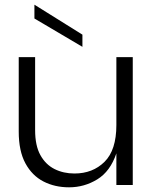

<svg xmlns="http://www.w3.org/2000/svg" viewBox="-20 -790 664 820"><path d="M60 0ZM60 0ZM275 10Q214 10 165.5 -15Q117 -40 88.5 -92.5Q60 -145 60 -228V-546H130V-234Q130 -168 152.5 -127.5Q175 -87 213 -68Q251 -49 298 -49Q376 -49 426.5 -99Q477 -149 477 -256V-546H547V0H477V-135Q451 -58 395.5 -24Q340 10 275 10ZM332 -590 127 -711V-770L332 -642Z"/></svg>

Font: Ulagadi Sans Light
Style: Regular
Weight: 300
Designer: Ninad Kale (Devanagari), Jonny Pinhorn (Latin)
Foundry: Indian Type Foundry
Version: Version 3.01;March 29, 2020;FontCreator 12.0.0.2522 64-bit; 